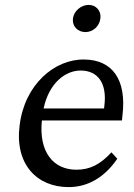

<svg xmlns="http://www.w3.org/2000/svg" viewBox="-20 -755 547 784"><path d="M260 9C337 9 406 -29 459 -107L435 -133C389 -83 347 -62 292 -62C197 -62 138 -135 151 -263H478L480 -283C498 -431 438 -511 324 -512C203 -514 80 -410 60 -242C40 -84 131 9 260 9ZM158 -312C180 -416 247 -467 309 -467C380 -467 418 -415 406 -322L405 -312ZM278 -680C274 -646 299 -624 329 -624C358 -624 386 -646 390 -680C394 -711 372 -735 342 -735C312 -735 282 -711 278 -680Z"/></svg>

Font: TPK Tissa Web
Style: Italic
Weight: 400
Italic angle: -7°
Designer: Jacques Le Bailly, Suppakit Chalermlarp | Katatrad Co.,Ltd.
Foundry: Jacques Le Bailly, Cadson Demak Co.,Ltd.
Version: Version 5.000;Glyphs 3.1.2 (3151)